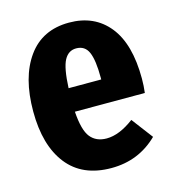

<svg xmlns="http://www.w3.org/2000/svg" viewBox="-90 -624 649 716"><g transform="rotate(-15 235.0 -265.5)"><path d="M449.2 -275.9Q449.2 -247.6 445.8 -221.2H175.8Q180.7 -148.9 202.6 -121.6Q224.6 -94.2 265.1 -94.2Q314 -94.2 371.1 -137.2L433.1 -55.2Q359.4 17.1 253.9 17.1Q142.1 17.1 84 -56.9Q25.9 -130.9 25.9 -262.2Q25.9 -393.6 81.3 -470.7Q136.7 -547.9 240.2 -547.9Q337.9 -547.9 393.6 -478.8Q449.2 -409.7 449.2 -275.9ZM301.8 -312V-318.8Q301.8 -386.7 288.3 -417.5Q274.9 -448.2 241.2 -448.2Q210.9 -448.2 195.1 -418.7Q179.2 -389.2 175.8 -312Z"/></g></svg>

Font: Fira Sans Compressed
Style: Bold
Weight: 700
Width: 1
Designer: Carrois Corporate & Edenspiekermann AG
Foundry: Carrois Corporate GbR & Edenspiekermann AG
Version: Version 4.203;PS 004.203;hotconv 1.0.88;makeotf.lib2.5.64775